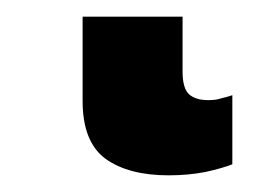

<svg xmlns="http://www.w3.org/2000/svg" viewBox="-20 32 328 228"><path d="M180.2 240.2Q132.8 240.2 105.5 220.7Q78.1 200.7 78.1 151.9V51.8H196.8V117.2Q196.8 136.2 204.1 143.6Q211.9 150.9 227.1 150.9Q236.8 150.9 242.2 148.9Q244.1 148.4 248.8 147.2Q253.4 146 255.9 145V227.1Q243.7 231.9 223.6 236.3Q203.1 240.2 180.2 240.2Z"/></svg>

Font: Droid Sans Thai
Style: Bold
Weight: 700
Designer: Steve Matteson
Foundry: Ascender Corporation
Version: Version 1.00